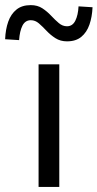

<svg xmlns="http://www.w3.org/2000/svg" viewBox="-71 -741 386 761"><path d="M81.9 0V-486H164V0ZM194.7 -577.1Q168.3 -577.1 148.7 -589.7Q129 -602.3 113.4 -619Q97.8 -635.6 83.2 -648.3Q68.7 -660.9 51.1 -660.9Q29 -660.9 18 -639.4Q7.1 -617.8 4.7 -582L-50.7 -585.5Q-49.1 -624.8 -38.3 -655.2Q-27.5 -685.6 -5.7 -703.1Q16 -720.7 50.9 -720.7Q77.7 -720.7 96.9 -708.1Q116 -695.5 131.6 -678.8Q147.2 -662.1 162.1 -649.5Q176.9 -636.9 194.5 -636.9Q216.6 -636.9 227.6 -659.1Q238.6 -681.2 240.3 -715.8L295.8 -712.3Q294.1 -674 283.5 -643.4Q272.9 -612.8 251.3 -595Q229.7 -577.1 194.7 -577.1Z"/></svg>

Font: Source Sans 3
Style: Regular
Weight: 200
Designer: Paul D. Hunt
Foundry: Adobe
Version: Version 3.046;hotconv 1.0.118;makeotfexe 2.5.65603